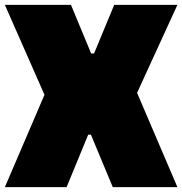

<svg xmlns="http://www.w3.org/2000/svg" viewBox="-20 -770 750 790"><path d="M0 -750 163 -380 0 0H254L343 -216H354L444 0H710L544 -388L710 -750H450L367 -550H355L272 -750Z"/></svg>

Font: Black Han Sans
Style: Regular
Weight: 400
Width: 7
Designer: ZESSTYPE
Foundry: ZESSTYPE
Version: Version 1.00